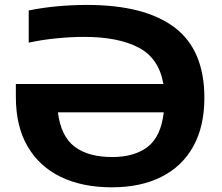

<svg xmlns="http://www.w3.org/2000/svg" viewBox="-20 -770 922 799"><path d="M445.5 9.5Q322.5 9.5 233 -33.8Q143.5 -77 94.8 -160.8Q46 -244.5 46 -366.5V-420.5H660Q641.5 -527.5 556.8 -572Q472 -616.5 330.5 -616.5Q276.5 -616.5 215.2 -610.5Q154 -604.5 99.5 -592.5V-726.5Q158.5 -738.5 220.2 -744Q282 -749.5 341.5 -749.5Q582 -749.5 706.2 -656Q830.5 -562.5 830.5 -363Q830.5 -243.5 784 -160.2Q737.5 -77 651.2 -33.8Q565 9.5 445.5 9.5ZM447.5 -116.5Q538.5 -116.5 594 -158.5Q649.5 -200.5 661.5 -302.5H221Q233.5 -203 290.2 -159.8Q347 -116.5 447.5 -116.5Z"/></svg>

Font: Encode Sans Expanded
Style: Bold
Weight: 700
Width: 7
Designer: Multiple Designers
Foundry: Impallari Type
Version: Version 3.000; ttfautohint (v1.8.3) -l 8 -r 50 -G 200 -x 14 